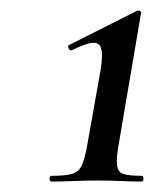

<svg xmlns="http://www.w3.org/2000/svg" viewBox="-20 -751 295 368"><path d="M79 -403Q75 -403 75 -408.5Q75 -414 79 -414Q106 -414 119 -418Q132 -422 138 -437Q144 -452 149 -483L170 -601Q177 -636 175 -652.5Q173 -669 160 -669Q147 -669 118 -655Q114 -653 111.5 -658.5Q109 -664 113 -665L242 -730Q246 -732 249 -729.5Q252 -727 250 -724L209 -483Q203 -452 204 -437Q205 -422 215.5 -418Q226 -414 251 -414Q255 -414 255 -408.5Q255 -403 251 -403Q234 -403 213.5 -404Q193 -405 168 -405Q144 -405 120.5 -404Q97 -403 79 -403Z"/></svg>

Font: Cormorant Infant Light SemiBold
Style: Italic
Weight: 600
Italic angle: -10°
Version: Version 4.001